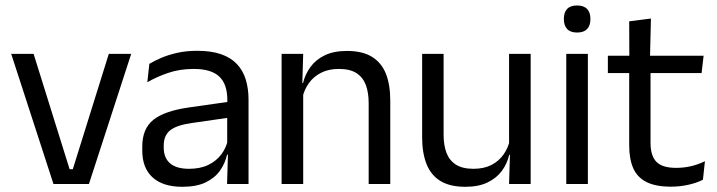

<svg xmlns="http://www.w3.org/2000/svg" viewBox="-20 -690 2688 720"><path d="M241 -55.5H253L388 -488H472L313.5 0H180.5L22 -488H106Z M912 0H831.5L835 -118.5L832 -131V-286.5L832.5 -315Q832.5 -374.5 802.2 -403Q772 -431.5 706.5 -431.5Q654 -431.5 610.2 -416.5Q566.5 -401.5 532.5 -381.5L540 -450.5Q559 -462 585.2 -473.2Q611.5 -484.5 645.2 -492Q679 -499.5 719.5 -499.5Q772 -499.5 808.8 -486.8Q845.5 -474 868.2 -450Q891 -426 901.5 -392Q912 -358 912 -316ZM663.5 10.5Q591 10.5 552.2 -24.8Q513.5 -60 513.5 -125.5V-140Q513.5 -207.5 555.2 -240.8Q597 -274 688 -287L842.5 -309L847 -250L698 -228.5Q642 -220.5 618 -201.2Q594 -182 594 -144.5V-136.5Q594 -98 617.8 -77.5Q641.5 -57 689 -57Q731 -57 761 -71.5Q791 -86 809.5 -110.5Q828 -135 834.5 -165L847 -110H831.5Q824.5 -78 805.2 -50.5Q786 -23 751.5 -6.2Q717 10.5 663.5 10.5Z M1443.5 0H1362.5V-303.5Q1362.5 -343 1351.8 -371.5Q1341 -400 1316.8 -415.8Q1292.5 -431.5 1250.5 -431.5Q1212 -431.5 1183.8 -417Q1155.5 -402.5 1138 -377.8Q1120.5 -353 1113.5 -321.5L1099 -379H1116.5Q1124.5 -412 1144.5 -439.2Q1164.5 -466.5 1198.2 -482.8Q1232 -499 1281 -499Q1339 -499 1374.8 -477Q1410.5 -455 1427 -413.8Q1443.5 -372.5 1443.5 -312.5ZM1117 0H1036V-488H1117L1113.5 -371L1117 -366.5Z M1563 -488H1643.5V-184.5Q1643.5 -146 1654.2 -117.2Q1665 -88.5 1689.5 -72.8Q1714 -57 1755.5 -57Q1794.5 -57 1822.5 -71.2Q1850.5 -85.5 1868.2 -110.5Q1886 -135.5 1892.5 -167L1907 -109.5H1889.5Q1882 -76.5 1862 -49.2Q1842 -22 1808.2 -5.8Q1774.5 10.5 1725 10.5Q1667.5 10.5 1631.8 -11.2Q1596 -33 1579.5 -74.8Q1563 -116.5 1563 -175.5ZM1889 -488H1970V0H1889L1892.5 -117L1889 -122Z M2184.5 0H2103.5V-488H2184.5ZM2144 -568Q2119 -568 2106.8 -581.2Q2094.5 -594.5 2094.5 -617.5V-620Q2094.5 -643.5 2106.8 -656.5Q2119 -669.5 2144 -669.5Q2169 -669.5 2181.5 -656.5Q2194 -643.5 2194 -620V-617.5Q2194 -594 2181.5 -581Q2169 -568 2144 -568Z M2496 10Q2439.5 10 2405 -7Q2370.5 -24 2355 -58.5Q2339.5 -93 2339.5 -144.5V-452.5H2419.5V-154Q2419.5 -106 2441.5 -83.2Q2463.5 -60.5 2515.5 -60.5Q2545 -60.5 2572.2 -67Q2599.5 -73.5 2623.5 -85.5L2616 -16Q2592.5 -4 2561 3Q2529.5 10 2496 10ZM2611 -416H2259.5V-481H2618.5ZM2417.5 -473H2340L2339.5 -610L2421 -620.5Z"/></svg>

Font: Anek Malayalam Medium
Style: Regular
Weight: 400
Version: Version 1.003